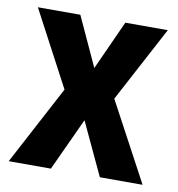

<svg xmlns="http://www.w3.org/2000/svg" viewBox="-67 -606 621 668"><g transform="rotate(10 243.5 -272.5)"><path d="M155 -279 7 0H156L242 -186L329 0H480L331 -278L473 -545H323L244 -371L164 -545H14Z"/></g></svg>

Font: Noto Sans Display SemiCondensed
Style: Bold
Weight: 700
Width: 4
Designer: Monotype Design Team
Foundry: Monotype Imaging Inc.
Version: Version 1.900